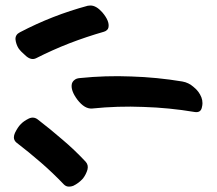

<svg xmlns="http://www.w3.org/2000/svg" viewBox="-20 -740 800 708"><path d="M113.3 -525.4Q95.7 -516.6 76.2 -533.2Q55.7 -550.8 47.9 -562.5Q39.1 -577.1 37.1 -594.7Q36.1 -612.3 53.7 -621.1Q113.3 -652.3 175.8 -676.8Q238.3 -701.2 303.7 -718.8Q308.6 -719.7 313.5 -719.7Q335 -719.7 357.4 -694.3Q384.8 -662.1 379.9 -638.7Q378.9 -632.8 374 -628.9Q370.1 -625 363.3 -623Q298.8 -604.5 235.4 -580.1Q172.9 -555.7 113.3 -525.4ZM40 -214.8Q31.2 -222.7 31.2 -233.4Q31.2 -241.2 35.2 -250Q45.9 -271.5 55.7 -281.2Q66.4 -293 85.9 -302.7Q104.5 -311.5 120.1 -298.8Q167 -262.7 210.9 -224.6Q254.9 -187.5 295.9 -143.6Q306.6 -131.8 302.7 -115.2Q297.9 -97.7 286.1 -82Q270.5 -64.5 250 -54.7Q242.2 -51.8 234.4 -51.8Q223.6 -51.8 215.8 -59.6Q174.8 -102.5 130.9 -140.6Q86.9 -178.7 40 -214.8ZM319.3 -339.8Q292 -337.9 265.6 -372.1Q239.3 -407.2 245.1 -431.6Q248 -440.4 254.9 -445.3Q261.7 -451.2 274.4 -452.1Q369.1 -461.9 463.9 -458Q558.6 -455.1 652.3 -439.5Q675.8 -435.5 694.3 -418.9Q713.9 -403.3 722.7 -380.9Q726.6 -371.1 726.6 -359.4Q726.6 -352.5 724.6 -344.7Q720.7 -323.2 697.3 -327.1Q603.5 -342.8 508.8 -345.7Q414.1 -349.6 319.3 -339.8Z"/></svg>

Font: TroubleSide
Style: Comic
Weight: 400
Designer: Koroletov
Version: 1_5